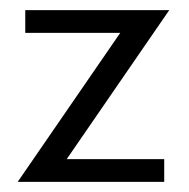

<svg xmlns="http://www.w3.org/2000/svg" viewBox="-20 -360 375 380"><path d="M15 0 218 -295H30V-340H315L112 -45H305V0Z"/></svg>

Font: Glametrix
Style: Regular
Weight: 500
Designer: gluk
Foundry: gluk
Version: Version 0.40